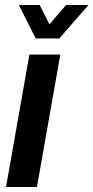

<svg xmlns="http://www.w3.org/2000/svg" viewBox="-20 -744 372 764"><path d="M4 0 97 -527H220L127 0ZM332 -724 216 -591H122L55 -724H138L194 -613H147L243 -724Z"/></svg>

Font: Archivo Condensed
Style: Bold Italic
Weight: 700
Width: 3
Italic angle: -10°
Designer: Hector Gatti
Foundry: Omnibus-Type
Version: Version 2.001